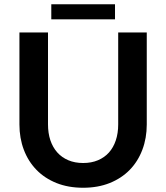

<svg xmlns="http://www.w3.org/2000/svg" viewBox="-20 -876 782 904"><path d="M71.5 0ZM371.5 -108.5Q410.5 -108.5 441.2 -121.5Q472 -134.5 493 -158Q514 -181.5 525.2 -215Q536.5 -248.5 536.5 -290V-723H671V-290Q671 -225.5 650.2 -170.8Q629.5 -116 590.8 -76.2Q552 -36.5 496.5 -14.2Q441 8 371.5 8Q301.5 8 246 -14.2Q190.5 -36.5 151.8 -76.2Q113 -116 92.2 -170.8Q71.5 -225.5 71.5 -290V-723H206V-290.5Q206 -249 217.2 -215.5Q228.5 -182 249.8 -158.2Q271 -134.5 301.8 -121.5Q332.5 -108.5 371.5 -108.5ZM221.5 -856H521.5V-785H221.5Z"/></svg>

Font: Lato
Style: Bold
Weight: 700
Designer: Lukasz Dziedzic
Foundry: tyPoland Lukasz Dziedzic
Version: Version 2.007; 2014-02-27